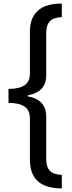

<svg xmlns="http://www.w3.org/2000/svg" viewBox="-20 -871 407 1084"><path d="M329 193Q236 192 192.5 151Q149 110 149 34V-200Q149 -249 118.5 -269.5Q88 -290 28 -290V-369Q88 -369 118.5 -389.5Q149 -410 149 -458V-694Q149 -769 193 -810Q237 -851 329 -851V-774Q282 -773 261.5 -751Q241 -729 241 -683V-447Q241 -351 137 -333V-327Q241 -309 241 -212V26Q241 72 261.5 93.5Q282 115 329 116Z"/></svg>

Font: Noto Sans Tamil UI ExtraCondensed Medium
Style: Regular
Weight: 500
Width: 2
Designer: Jelle Bosma - Monotype Design Team
Foundry: Monotype Imaging Inc.
Version: Version 2.004; ttfautohint (v1.8.4.7-5d5b)